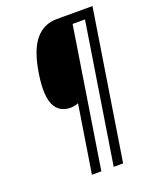

<svg xmlns="http://www.w3.org/2000/svg" viewBox="-135 -787 686 862"><g transform="rotate(-20 208.5 -355.5)"><path d="M301.8 0H256.8L361.8 -664.6L362.3 -666H360.8H303.7H302.7V-665L197.8 0H152.8L203.6 -320.8V-323.2L201.7 -322.3Q186 -315.9 166 -315.4Q110.8 -315.9 89.8 -362.3Q77.6 -389.2 77.6 -433.6Q77.6 -466.8 84.5 -510.3Q100.6 -614.3 140.6 -662.6Q180.7 -710.9 243.2 -710.9H414.1Z"/></g></svg>

Font: MAUL Condensed Light Italic
Style: Light Italic
Weight: 300
Italic angle: -12°
Designer: MAUL
Version: Version 1.0; 2020; ttfautohint (v1.8.3)